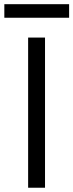

<svg xmlns="http://www.w3.org/2000/svg" viewBox="-34 -879 343 899"><path d="M176.8 -703.1V0H97.7V-703.1ZM-13.7 -859.4H289.6V-795.9H-13.7Z"/></svg>

Font: Wand UI Pro
Style: Regular
Weight: 400
Designer: Andreas Faust
Version: Version 1.003;FEAKit 1.0